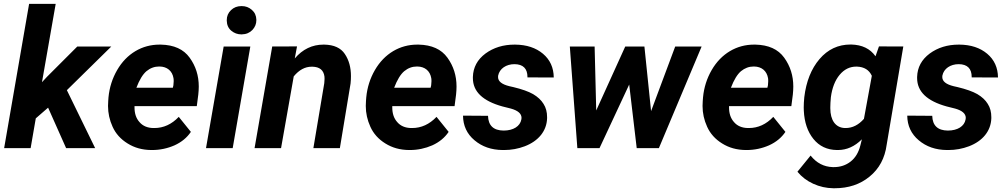

<svg xmlns="http://www.w3.org/2000/svg" viewBox="-20 -770 5235 998"><path d="M323.7 0H474.6L327.6 -301.3L558.6 -528.3H381.8L225.1 -371.6L198.2 -342.8L269.5 -750H131.3L1.5 0H139.2L166 -154.8L230 -210.4Z M765.6 9.8C767.1 9.8 769 9.8 770.5 9.8C811.5 9.8 850.6 1.5 887.2 -14.6C923.8 -31.2 952.1 -54.7 972.2 -84.5L909.2 -162.6C872.6 -124 830.1 -104.5 782.2 -104.5C780.3 -104.5 778.8 -104.5 777.3 -104.5C746.6 -105 722.2 -115.2 705.1 -135.3C687.5 -154.8 679.2 -180.2 679.2 -211.4C679.2 -213.9 679.2 -215.8 679.2 -218.3H1002.9L1010.7 -278.3C1012.2 -293 1013.2 -306.6 1013.2 -320.3C1013.2 -376.5 997.6 -426.3 965.8 -470.2C934.1 -514.2 884.3 -536.6 816.4 -538.1C814 -538.1 811.5 -538.1 808.6 -538.1C764.2 -538.1 722.2 -526.9 684.1 -504.4C645.5 -481.4 613.8 -448.7 588.9 -405.8C564 -362.8 548.8 -315.4 543.9 -264.2L542.5 -244.6C542 -236.3 541.5 -227.5 541.5 -219.2C541.5 -182.1 549.3 -146 565.4 -110.8C581.5 -75.2 607.4 -46.4 643.1 -24.4C678.7 -2 719.2 9.3 765.6 9.8ZM809.6 -424.3C848.6 -423.8 875.5 -401.4 881.8 -363.8C882.8 -358.4 882.8 -353 882.8 -347.2C882.8 -340.8 882.3 -334 881.3 -326.7L878.4 -314H689C704.6 -355 722.2 -383.8 741.2 -399.9C760.7 -416 782.7 -424.3 806.6 -424.3C807.6 -424.3 808.6 -424.3 809.6 -424.3Z M1158.7 -662.6C1159.2 -640.6 1167 -623 1182.1 -610.4C1197.3 -597.7 1214.8 -591.3 1233.9 -591.3C1234.9 -591.3 1235.8 -591.3 1236.8 -591.3C1259.8 -591.8 1277.8 -599.6 1292 -614.3C1305.7 -628.9 1312.5 -646 1312.5 -665C1312.5 -665.5 1312.5 -666.5 1312.5 -667.5C1312 -688.5 1304.2 -705.6 1289.1 -718.8C1273.9 -731.9 1256.8 -738.3 1237.3 -738.3C1236.3 -738.3 1235.4 -738.3 1234.4 -738.3C1213.4 -738.3 1195.3 -731.4 1180.7 -717.3C1166 -703.1 1158.7 -686 1158.7 -665.5C1158.7 -664.6 1158.7 -663.6 1158.7 -662.6ZM1281.2 -528.3H1142.6L1050.8 0H1189.5Z M1395 -528.3 1303.2 0H1440.9L1506.8 -373C1534.7 -406.7 1565.4 -423.3 1600.1 -423.3C1601.6 -423.3 1602.5 -423.3 1604 -423.3C1641.6 -422.4 1662.1 -405.3 1666.5 -372.1C1667 -368.2 1667 -364.3 1667 -359.9C1667 -353 1666.5 -345.2 1665.5 -337.4L1608.9 0H1746.6L1802.2 -335.9C1803.7 -349.6 1804.2 -362.3 1804.2 -374.5C1804.2 -419.4 1793.9 -457.5 1772.5 -489.3C1751.5 -521 1715.8 -537.1 1666 -538.1C1664.6 -538.1 1663.1 -538.1 1661.1 -538.1C1603 -538.1 1553.2 -514.2 1512.2 -466.3L1523.9 -528.8Z M2105.5 9.8C2106.9 9.8 2108.9 9.8 2110.4 9.8C2151.4 9.8 2190.4 1.5 2227.1 -14.6C2263.7 -31.2 2292 -54.7 2312 -84.5L2249 -162.6C2212.4 -124 2169.9 -104.5 2122.1 -104.5C2120.1 -104.5 2118.7 -104.5 2117.2 -104.5C2086.4 -105 2062 -115.2 2044.9 -135.3C2027.3 -154.8 2019 -180.2 2019 -211.4C2019 -213.9 2019 -215.8 2019 -218.3H2342.8L2350.6 -278.3C2352.1 -293 2353 -306.6 2353 -320.3C2353 -376.5 2337.4 -426.3 2305.7 -470.2C2273.9 -514.2 2224.1 -536.6 2156.2 -538.1C2153.8 -538.1 2151.4 -538.1 2148.4 -538.1C2104 -538.1 2062 -526.9 2023.9 -504.4C1985.4 -481.4 1953.6 -448.7 1928.7 -405.8C1903.8 -362.8 1888.7 -315.4 1883.8 -264.2L1882.3 -244.6C1881.8 -236.3 1881.3 -227.5 1881.3 -219.2C1881.3 -182.1 1889.2 -146 1905.3 -110.8C1921.4 -75.2 1947.3 -46.4 1982.9 -24.4C2018.6 -2 2059.1 9.3 2105.5 9.8ZM2149.4 -424.3C2188.5 -423.8 2215.3 -401.4 2221.7 -363.8C2222.7 -358.4 2222.7 -353 2222.7 -347.2C2222.7 -340.8 2222.2 -334 2221.2 -326.7L2218.3 -314H2028.8C2044.4 -355 2062 -383.8 2081.1 -399.9C2100.6 -416 2122.6 -424.3 2146.5 -424.3C2147.5 -424.3 2148.4 -424.3 2149.4 -424.3Z M2689.9 -148.9C2683.6 -113.8 2648.4 -91.3 2597.7 -91.3C2544.9 -91.8 2518.1 -117.7 2516.6 -168L2386.7 -168.9C2387.2 -116.7 2407.2 -73.7 2446.3 -41C2485.4 -7.8 2534.2 9.3 2592.8 9.8C2595.2 9.8 2598.1 9.8 2600.6 9.8C2637.7 9.8 2673.3 3.4 2708 -9.8C2777.8 -36.6 2821.8 -88.4 2823.7 -155.3C2823.7 -157.2 2823.7 -159.2 2823.7 -161.1C2823.7 -187.5 2817.9 -210.4 2805.2 -230C2793 -250 2774.9 -266.6 2751 -280.8C2727.1 -294.4 2692.9 -306.6 2647.9 -317.4L2628.4 -321.8C2588.4 -331.5 2568.8 -347.2 2568.8 -369.6C2568.8 -372.1 2568.8 -374.5 2569.3 -377C2576.7 -413.6 2611.3 -436.5 2654.3 -436.5C2699.2 -436 2721.7 -413.6 2721.7 -369.6C2721.7 -369.1 2721.7 -368.2 2721.7 -367.7L2858.4 -367.2C2857.9 -418.5 2838.9 -460 2802.2 -490.7C2765.6 -521.5 2717.3 -537.6 2657.7 -538.1C2656.7 -538.1 2655.3 -538.1 2654.3 -538.1C2595.7 -538.1 2545.4 -522.5 2503.4 -491.7C2461.4 -460.4 2439.5 -419.9 2438 -370.1C2438 -368.2 2438 -366.2 2438 -364.3C2438 -293.9 2489.3 -245.1 2591.3 -216.8L2635.7 -205.6C2672.4 -195.3 2690.9 -179.2 2690.9 -157.2C2690.9 -154.8 2690.4 -151.9 2689.9 -148.9Z M3329.6 -528.3H3230L3079.1 -195.8L3070.8 -528.3H2941.9L2981 0H3096.2L3250.5 -330.6L3289.6 0H3404.8L3627 -528.3H3489.7L3364.3 -192.4Z M3856 9.8C3857.4 9.8 3859.4 9.8 3860.8 9.8C3901.9 9.8 3940.9 1.5 3977.5 -14.6C4014.2 -31.2 4042.5 -54.7 4062.5 -84.5L3999.5 -162.6C3962.9 -124 3920.4 -104.5 3872.6 -104.5C3870.6 -104.5 3869.1 -104.5 3867.7 -104.5C3836.9 -105 3812.5 -115.2 3795.4 -135.3C3777.8 -154.8 3769.5 -180.2 3769.5 -211.4C3769.5 -213.9 3769.5 -215.8 3769.5 -218.3H4093.3L4101.1 -278.3C4102.5 -293 4103.5 -306.6 4103.5 -320.3C4103.5 -376.5 4087.9 -426.3 4056.2 -470.2C4024.4 -514.2 3974.6 -536.6 3906.7 -538.1C3904.3 -538.1 3901.9 -538.1 3898.9 -538.1C3854.5 -538.1 3812.5 -526.9 3774.4 -504.4C3735.8 -481.4 3704.1 -448.7 3679.2 -405.8C3654.3 -362.8 3639.2 -315.4 3634.3 -264.2L3632.8 -244.6C3632.3 -236.3 3631.8 -227.5 3631.8 -219.2C3631.8 -182.1 3639.6 -146 3655.8 -110.8C3671.9 -75.2 3697.8 -46.4 3733.4 -24.4C3769 -2 3809.6 9.3 3856 9.8ZM3899.9 -424.3C3939 -423.8 3965.8 -401.4 3972.2 -363.8C3973.1 -358.4 3973.1 -353 3973.1 -347.2C3973.1 -340.8 3972.7 -334 3971.7 -326.7L3968.8 -314H3779.3C3794.9 -355 3812.5 -383.8 3831.5 -399.9C3851.1 -416 3873 -424.3 3897 -424.3C3897.9 -424.3 3898.9 -424.3 3899.9 -424.3Z M4160.6 -264.6C4158.7 -245.1 4157.7 -227.1 4157.7 -211.4C4157.7 -205.6 4157.7 -199.7 4158.2 -194.3C4161.1 -134.3 4177.7 -85.4 4208 -47.9C4238.3 -10.3 4279.3 9.3 4330.6 9.8C4332 9.8 4333.5 9.8 4335.4 9.8C4381.3 9.8 4422.9 -8.8 4460 -45.9L4452.1 -14.2C4442.9 22.5 4426.3 50.3 4401.4 69.8C4377 88.9 4348.1 98.6 4314.9 98.6C4313 98.6 4310.5 98.6 4308.6 98.6C4262.2 97.2 4224.1 77.1 4193.4 38.6L4125 122.6C4146.5 148.9 4173.8 169.9 4207 185.1C4240.2 200.2 4274.9 208 4311.5 208.5C4314 208.5 4315.9 208.5 4318.4 208.5C4390.1 208.5 4450.7 188.5 4500 147.9C4549.8 107.4 4579.6 52.2 4588.9 -18.1L4675.3 -528.3L4548.8 -528.8L4530.8 -477.5C4502.9 -517.1 4460.9 -537.1 4404.8 -538.6C4403.3 -538.6 4402.3 -538.6 4400.9 -538.6C4336.4 -538.6 4282.7 -513.2 4239.7 -462.9C4196.8 -412.6 4170.4 -346.2 4160.6 -264.6ZM4295.9 -207C4295.9 -209 4295.9 -210.9 4295.9 -212.9C4295.9 -226.6 4296.9 -243.7 4298.8 -264.6C4305.2 -313 4320.3 -352.1 4344.2 -380.9C4368.2 -409.7 4397 -423.8 4430.7 -423.8C4431.6 -423.8 4433.1 -423.8 4434.1 -423.8C4471.7 -422.4 4497.6 -406.7 4511.7 -376L4470.7 -152.3C4442.9 -120.6 4411.1 -104.5 4375.5 -104.5C4374 -104.5 4372.6 -104.5 4371.1 -104.5C4322.3 -106.4 4295.9 -146 4295.9 -207Z M4999 -148.9C4992.7 -113.8 4957.5 -91.3 4906.7 -91.3C4854 -91.8 4827.1 -117.7 4825.7 -168L4695.8 -168.9C4696.3 -116.7 4716.3 -73.7 4755.4 -41C4794.4 -7.8 4843.3 9.3 4901.9 9.8C4904.3 9.8 4907.2 9.8 4909.7 9.8C4946.8 9.8 4982.4 3.4 5017.1 -9.8C5086.9 -36.6 5130.9 -88.4 5132.8 -155.3C5132.8 -157.2 5132.8 -159.2 5132.8 -161.1C5132.8 -187.5 5127 -210.4 5114.3 -230C5102.1 -250 5084 -266.6 5060.1 -280.8C5036.1 -294.4 5002 -306.6 4957 -317.4L4937.5 -321.8C4897.5 -331.5 4877.9 -347.2 4877.9 -369.6C4877.9 -372.1 4877.9 -374.5 4878.4 -377C4885.7 -413.6 4920.4 -436.5 4963.4 -436.5C5008.3 -436 5030.8 -413.6 5030.8 -369.6C5030.8 -369.1 5030.8 -368.2 5030.8 -367.7L5167.5 -367.2C5167 -418.5 5147.9 -460 5111.3 -490.7C5074.7 -521.5 5026.4 -537.6 4966.8 -538.1C4965.8 -538.1 4964.4 -538.1 4963.4 -538.1C4904.8 -538.1 4854.5 -522.5 4812.5 -491.7C4770.5 -460.4 4748.5 -419.9 4747.1 -370.1C4747.1 -368.2 4747.1 -366.2 4747.1 -364.3C4747.1 -293.9 4798.3 -245.1 4900.4 -216.8L4944.8 -205.6C4981.4 -195.3 5000 -179.2 5000 -157.2C5000 -154.8 4999.5 -151.9 4999 -148.9Z"/></svg>

Font: Roboto
Style: Bold Italic
Weight: 700
Italic angle: -12°
Designer: Google
Version: Version 2.137; 2017